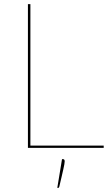

<svg xmlns="http://www.w3.org/2000/svg" viewBox="-20 -720 540 935"><path d="M116 0ZM128 -11H485V0H116V-700H128ZM287 55Q295 55 295 66Q295 71.5 293.2 81Q291.5 90.5 288.2 105.2Q285 120 280.2 140.2Q275.5 160.5 269 188Q268 191 267 193Q266 195 262 195H259L282 55Z"/></svg>

Font: Lato Hairline
Style: Regular
Weight: 100
Designer: Lukasz Dziedzic
Foundry: tyPoland Lukasz Dziedzic
Version: Version 2.007; 2014-02-27